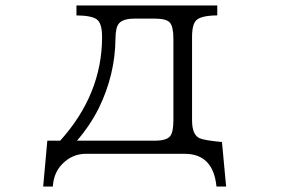

<svg xmlns="http://www.w3.org/2000/svg" viewBox="-20 -560 1040 699"><path d="M258.3 -540H771V-503.9Q712.9 -503.4 695.3 -486.8Q679.2 -472.7 679.2 -424.8V-122.1Q679.2 -68.8 707 -56.6Q725.1 -48.8 788.1 -43L803.2 119.1H768.1Q756.3 0 652.3 0H292Q244.6 0 208.5 35.2Q175.3 67.9 172.4 119.1H137.2L152.3 -47.9H199.2Q351.6 -217.3 351.6 -425.3Q351.6 -475.6 332.5 -489.3Q313.5 -503.4 258.3 -503.9ZM260.3 -47.9H544.4Q586.4 -47.9 599.6 -64.5Q611.3 -79.1 611.3 -122.1V-418Q611.3 -463.9 598.1 -478Q585 -492.2 544.4 -492.2H470.2Q427.7 -492.2 413.1 -474.6Q400.4 -460 400.4 -418Q398.9 -287.6 339.8 -166.5Q308.6 -104 260.3 -47.9Z"/></svg>

Font: BIZ UDPMincho
Style: Regular
Weight: 400
Designer: TypeBank Co., Ltd.
Foundry: Morisawa Inc.
Version: Version 1.06